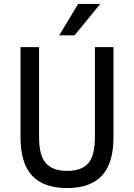

<svg xmlns="http://www.w3.org/2000/svg" viewBox="-20 -944 680 973"><path d="M320 9Q201 9 142.5 -54Q84 -117 84 -248V-705H178V-249Q178 -156 212.5 -117Q247 -78 320 -78Q394 -78 427.5 -117Q461 -156 461 -249V-705H555V-248Q555 -117 496.5 -54Q438 9 320 9ZM280 -765 376 -924H488L358 -765Z"/></svg>

Font: Nunito Sans 7pt Condensed Medium
Style: Regular
Weight: 500
Width: 3
Designer: Vernon Adams
Foundry: Vernon Adams
Version: Version 3.101;gftools[0.9.27]